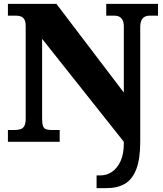

<svg xmlns="http://www.w3.org/2000/svg" viewBox="-20 -734 846 994"><path d="M480 240V174H501Q533 174 560 155.5Q587 137 604 100.5Q621 64 621 9V0L198 -533V-121Q198 -95 202.5 -82Q207 -69 218 -65Q229 -61 246 -61H289V0H21V-61H54Q72 -61 85.5 -65Q99 -69 106 -82Q113 -95 113 -121V-597Q113 -622 106 -633.5Q99 -645 87.5 -649Q76 -653 63 -653H21V-714H272L621 -255V-597Q621 -618 614.5 -630Q608 -642 597.5 -647.5Q587 -653 573 -653H530V-714H798V-653H755Q740 -653 729 -647Q718 -641 712 -628Q706 -615 706 -593V0Q706 89 685.5 142Q665 195 626.5 217.5Q588 240 532 240Z"/></svg>

Font: Noto Serif Gujarati Black
Style: Regular
Weight: 900
Version: Version 2.102